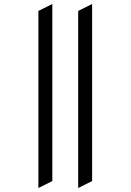

<svg xmlns="http://www.w3.org/2000/svg" viewBox="-20 -742 656 965"><path d="M173 203V-687L243 -722V168ZM373 203V-687L443 -722V168Z"/></svg>

Font: Overpass Mono Light Light
Style: Regular
Weight: 300
Monospace: yes
Version: Version 4.000